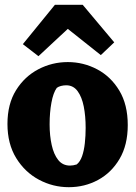

<svg xmlns="http://www.w3.org/2000/svg" viewBox="-20 -758 567 798"><path d="M266 20Q200 20 141.8 -11.1Q83.5 -42.2 47.2 -101.2Q11 -160.2 11 -242.8Q11 -325.8 46.6 -383Q82.2 -440.2 139.4 -470.1Q196.5 -500 261.8 -500Q326.8 -500 383.8 -469.9Q440.8 -439.8 475.9 -381.5Q511 -323.2 511 -238.2Q511 -155.2 476.9 -97.5Q442.8 -39.8 387.2 -9.9Q331.8 20 266 20ZM271 -69.8Q284.2 -69.8 298.8 -74.5Q313.2 -86 321.2 -109Q329.2 -132 332.6 -162.9Q336 -193.8 336 -226.5Q336 -275.5 328.1 -315.4Q320.2 -355.2 302.4 -379.4Q284.5 -403.5 255.2 -403.5Q244.2 -403.5 233.6 -400.8Q223 -398 216 -392.8Q201.2 -372.2 193.8 -331.6Q186.2 -291 186.2 -241Q186.2 -194.2 194.9 -155.2Q203.5 -116.2 222 -93Q240.5 -69.8 271 -69.8ZM139.8 -524.5 75 -574.5 208.2 -738H323.8L454.8 -582L399 -529L261.8 -638Z"/></svg>

Font: Eczar
Style: Regular
Weight: 400
Designer: Vaibhav Singh
Foundry: Rosetta Type Foundry
Version: Version 2.000